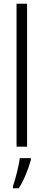

<svg xmlns="http://www.w3.org/2000/svg" viewBox="-20 -780 231 1021"><path d="M124 0V-760H68V0ZM144 71V61H85C81 101 61 175 49 210V221H80C107 179 131 119 144 71Z"/></svg>

Font: Noto Sans Bengali ExtraCondensed Light
Style: Regular
Weight: 300
Width: 2
Designer: Joana Ranito - Universal Thirst; Jelle Bosma - Monotype Design Team
Foundry: Universal Thirst ehf.
Version: Version 3.000